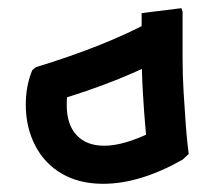

<svg xmlns="http://www.w3.org/2000/svg" viewBox="-20 -449 534 469"><path d="M232 0Q174 0 131.5 -24.5Q89 -49 66 -93.5Q43 -138 43 -193Q43 -240 59 -278L68 -285Q153 -311 222 -338.5Q291 -366 347 -396L396 -315Q341 -285 269.5 -256Q198 -227 110 -201L145 -232Q146 -230 144.5 -219Q143 -208 143 -192Q143 -145 167 -119Q191 -93 235 -93Q283 -93 354 -128L426 -59Q375 -30 326 -15Q277 0 232 0ZM335 -59 338 -107Q338 -107 335 -139.5Q332 -172 329 -223Q326 -274 326 -330V-417L423 -429L426 -421V-306Q426 -265 428.5 -224Q431 -183 433.5 -148.5Q436 -114 438.5 -93.5Q441 -73 441 -73L426 -59Z"/></svg>

Font: Fustat SemiBold
Style: Regular
Weight: 600
Designer: Mohamed Gaber, Khaled Hosny, Laura Garcia Mut
Foundry: Kief Type Foundry, Alif Type Foundry, Hard Type Foundry
Version: Version 1.007